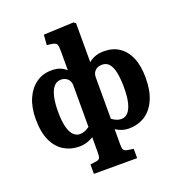

<svg xmlns="http://www.w3.org/2000/svg" viewBox="-170 -920 1198 1281"><g transform="rotate(-20 429.0 -280.0)"><path d="M277 218V151L322 145Q339 142 344.5 131.5Q350 121 350 97V-16Q330 -2 303.5 6Q277 14 249 14Q190 14 141.5 -15Q93 -44 65 -104Q37 -164 37 -257Q37 -340 63.5 -400.5Q90 -461 137 -494.5Q184 -528 246 -528Q284 -528 308.5 -517.5Q333 -507 350 -491V-631Q350 -664 343.5 -676Q337 -688 311 -692L275 -697L281 -769L494 -778L509 -767V-490Q523 -504 551 -516Q579 -528 619 -528Q682 -528 727 -497.5Q772 -467 796.5 -409.5Q821 -352 821 -268Q821 -173 792 -110Q763 -47 713.5 -16.5Q664 14 600 14Q576 14 553 6.5Q530 -1 509 -15V96Q509 122 515 131.5Q521 141 539 145L584 152V218ZM281 -63Q300 -63 316.5 -69.5Q333 -76 350 -89V-382Q350 -403 341.5 -417.5Q333 -432 318 -440Q303 -448 284 -448Q252 -448 232 -422.5Q212 -397 203 -353.5Q194 -310 194 -257Q194 -185 205.5 -142.5Q217 -100 237 -81.5Q257 -63 281 -63ZM575 -63Q603 -63 622.5 -84Q642 -105 652.5 -147Q663 -189 663 -252Q663 -313 655 -356.5Q647 -400 628 -424Q609 -448 576 -448Q557 -448 542 -440.5Q527 -433 518 -418.5Q509 -404 509 -382V-89Q524 -77 541 -70Q558 -63 575 -63Z"/></g></svg>

Font: Literata 18pt
Style: Bold
Weight: 700
Designer: Latin by Veronika Burian and Jose Scaglione. Greek by Irene Vlachou. Cyrillic by Vera Evstafieva.
Foundry: TypeTogether
Version: Version 3.103;gftools[0.9.29]